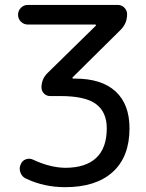

<svg xmlns="http://www.w3.org/2000/svg" viewBox="-20 -775 597 784"><path d="M93.8 -674.8Q77.1 -674.8 65.4 -686.5Q53.7 -698.2 53.7 -714.8Q53.7 -731.4 65.4 -743.2Q77.1 -754.9 93.8 -754.9H460.9Q476.6 -754.9 487.8 -743.7Q499 -732.4 499 -716.8Q499 -678.7 471.7 -652.3L276.4 -459Q275.4 -458 275.9 -456.1Q276.4 -454.1 279.3 -454.1H286.1Q394.5 -454.1 451.7 -401.9Q508.8 -349.6 508.8 -251Q508.8 -134.8 440.4 -72.8Q372.1 -10.7 246.1 -10.7Q159.2 -10.7 85.9 -45.9Q70.3 -52.7 63.5 -70.3Q60.5 -78.1 60.5 -86.9Q60.5 -95.7 64.5 -103.5Q70.3 -119.1 85.4 -124.5Q100.6 -129.9 115.2 -123Q183.6 -90.8 246.1 -89.8Q330.1 -89.8 373 -130.4Q416 -170.9 416 -251Q416 -317.4 372.1 -350.1Q328.1 -382.8 226.6 -382.8H184.6Q169.9 -382.8 159.7 -393.1Q149.4 -403.3 149.4 -418Q149.4 -453.1 174.8 -477.5L371.1 -669.9Q372.1 -670.9 371.6 -672.9Q371.1 -674.8 369.1 -674.8Z"/></svg>

Font: Gen Jyuu Gothic Regular
Style: Regular
Weight: 400
Designer: [Source Han Sans]
Ryoko NISHIZUKA  (kana & ideographs); Paul D. Hunt (Latin, Greek & Cyrillic); Wenlong ZHANG  (bopomofo
Version: Version 1.002.20150607